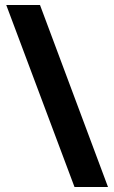

<svg xmlns="http://www.w3.org/2000/svg" viewBox="-20 -741 458 768"><path d="M140 -721 412 7H278L5 -721Z"/></svg>

Font: Noto Sans Arabic Cond ExtBd
Style: Regular
Weight: 800
Width: 3
Designer: Monotype Design Team, Nadine Chahine, Nizar Qandah and Khaled Hosny
Foundry: Monotype Imaging Inc.
Version: Version 2.012; ttfautohint (v1.8.4.7-5d5b)